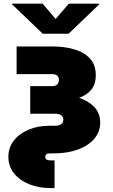

<svg xmlns="http://www.w3.org/2000/svg" viewBox="-20 -792 601 1017"><path d="M246.6 204.1Q183.6 204.1 133.3 183.3Q83 162.6 53.7 125.5Q24.4 88.4 24.4 39.1Q24.4 -10.3 53.2 -47.4Q82 -84.5 131.6 -105.2Q181.2 -126 242.7 -126H271Q315.4 -126 315.4 -158.2Q315.4 -189.5 271 -189.5H140.1V-335.9H255.4Q292 -335.9 292 -369.6Q292 -399.4 255.4 -399.4H67.9V-545.9H255.4Q322.8 -545.9 375 -530.3Q427.2 -514.6 457.3 -481.2Q487.3 -447.8 487.3 -394.5Q487.3 -344.7 462.9 -316.2Q438.5 -287.6 398.9 -273.9Q449.2 -257.3 480 -224.9Q510.7 -192.4 510.7 -142.6Q510.7 -94.2 480 -57.6Q449.2 -21 393.6 -0.2Q337.9 20.5 263.2 20.5H242.7Q219.7 20.5 219.7 39.1Q219.7 57.6 246.6 57.6H269V204.1ZM205.6 -772.5 274.9 -691.4 344.2 -772.5H506.3V-769.5L343.3 -613.3H206.5L43.5 -769.5V-772.5Z"/></svg>

Font: Inter Black
Style: Regular
Weight: 900
Designer: Rasmus Andersson
Foundry: rsms
Version: Version 4.000;git-a52131595